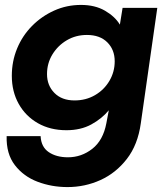

<svg xmlns="http://www.w3.org/2000/svg" viewBox="-20 -528 660 780"><path d="M254 232Q190 232 133 210.5Q76 189 40.5 143Q5 97 7 25H145Q147 69 178 90Q209 111 256 111Q311 111 355 76.5Q399 42 412 -27L422 -80Q394 -46 351 -22.5Q308 1 250 1Q184 1 134 -27.5Q84 -56 56 -106Q28 -156 28 -220Q28 -279 49.5 -331Q71 -383 110 -422.5Q149 -462 200 -485Q251 -508 309 -508Q366 -508 406.5 -484.5Q447 -461 467 -428L478 -496H619L552 -27Q540 60 495.5 117.5Q451 175 388 203.5Q325 232 254 232ZM283 -120Q329 -120 366 -141.5Q403 -163 424.5 -199.5Q446 -236 446 -279Q446 -326 416 -356Q386 -386 333 -386Q288 -386 251.5 -364.5Q215 -343 193 -307Q171 -271 171 -227Q171 -181 201 -150.5Q231 -120 283 -120Z"/></svg>

Font: Host Grotesk ExtraBold
Style: Italic
Weight: 800
Italic angle: -8°
Designer: Doğukan Karapınar
Foundry: Element Type
Version: Version 1.003; ttfautohint (v1.8.4.7-5d5b)